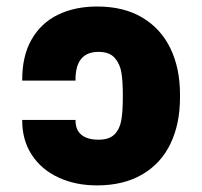

<svg xmlns="http://www.w3.org/2000/svg" viewBox="-20 -557 617 587"><path d="M281.2 -129.9Q314 -129.9 330.1 -146.2Q346.2 -162.6 350.8 -189.2Q355.5 -215.8 355.5 -258.8V-268.6Q355.5 -307.6 351.3 -334.2Q347.2 -360.8 331.1 -379.6Q314.9 -398.4 281.2 -398.4Q209.5 -398.4 210.9 -310.5H47.9Q47.4 -385.3 76.4 -436Q105.5 -486.8 157.2 -512Q209 -537.1 277.3 -537.1Q358.4 -537.1 415.3 -503.2Q472.2 -469.2 501.2 -408.7Q530.3 -348.1 530.3 -268.6V-258.8Q530.3 -178.2 501.2 -117.7Q472.2 -57.1 415 -23.7Q357.9 9.8 276.4 9.8Q210.9 9.8 158.7 -14.4Q106.4 -38.6 76.9 -84Q47.4 -129.4 47.9 -190.4H210.9Q210.4 -160.2 228.8 -145Q247.1 -129.9 281.2 -129.9Z"/></svg>

Font: Pretendard Std Black
Style: Regular
Weight: 900
Designer: Base glyphs from Inter by Rasmus Andersson; Hangeul glyphs from Noto Sans CJK(Source Han Sans) by Jang Soo-young and Kan
Foundry: Kil Hyung-jin
Version: Version 1.309